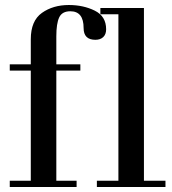

<svg xmlns="http://www.w3.org/2000/svg" viewBox="-20 -747 688 767"><path d="M103 -25V-465H19V-490H103V-590Q103 -664 147.5 -695.5Q192 -727 255 -727Q313 -727 358.5 -704.5Q404 -682 404 -630Q404 -610 392.5 -599Q381 -588 361 -588Q314 -588 314 -635Q314 -702 261 -702Q228 -702 216.5 -677.5Q205 -653 205 -602V-490H301V-465H205V-25H286V0H19V-25ZM453 -25V-690H381V-715H555V-25H641V0H367V-25Z"/></svg>

Font: Justus
Style: Roman
Weight: 500
Version: Version 001.001